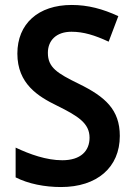

<svg xmlns="http://www.w3.org/2000/svg" viewBox="-20 -744 542 774"><path d="M463 -196C463 -302 404 -354 298 -406C210 -449 173 -472 173 -531C173 -581 207 -616 268 -616C317 -616 362 -602 418 -576L457 -679C394 -708 335 -724 269 -724C134 -724 50 -648 50 -528C50 -406 134 -355 210 -318C295 -276 341 -247 341 -189C341 -136 306 -98 231 -98C167 -98 100 -122 43 -149V-29C94 -3 160 10 226 10C371 10 463 -69 463 -196Z"/></svg>

Font: Noto Sans Gurmukhi SemiCondensed SemiBold
Style: Regular
Weight: 600
Width: 4
Designer: Jelle Bosma - Monotype Design Team
Foundry: Monotype Imaging Inc.
Version: Version 2.004